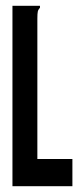

<svg xmlns="http://www.w3.org/2000/svg" viewBox="-20 -643 290 663"><path d="M23 -623H118V-616Q112 -610 110.5 -603Q109 -596 109 -579V-94H230V0H23Z"/></svg>

Font: Inconsolata UltraCondensed Black
Style: Regular
Weight: 900
Width: 1
Monospace: yes
Designer: Raph Levien, Cyreal, Brenton Simpson
Foundry: Raph Levien, Cyreal, Google
Version: Version 3.001; ttfautohint (v1.8.2.53-6de2)